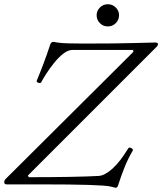

<svg xmlns="http://www.w3.org/2000/svg" viewBox="-44 -872 767 908"><path d="M503 16 478 10Q456 5 375.5 2.5Q295 0 158 0H-12Q-24 0 -24 -10Q-24 -19 -17 -26L587 -627L585 -636H300Q278 -636 255 -618Q232 -600 211 -573.5Q190 -547 174 -522Q158 -497 151 -483Q148 -477 137.5 -480.5Q127 -484 130 -491Q147 -532 163 -574.5Q179 -617 194 -663Q199 -674 208 -674Q210 -674 213 -673.5Q216 -673 226 -671Q246 -668 277 -667Q308 -666 350 -666Q508 -666 592.5 -668.5Q677 -671 689 -671Q703 -671 703 -664Q703 -656 695 -649L88 -42L92 -34Q196 -34 283.5 -35.5Q371 -37 423 -40Q452 -42 488 -74.5Q524 -107 563 -171Q567 -177 577 -171.5Q587 -166 584 -160Q562 -123 545.5 -82Q529 -41 515 3Q511 16 503 16ZM466 -747Q444 -747 428.5 -762.5Q413 -778 413 -800Q413 -821 428.5 -836.5Q444 -852 466 -852Q488 -852 503.5 -836.5Q519 -821 519 -800Q519 -778 503.5 -762.5Q488 -747 466 -747Z"/></svg>

Font: Junicode
Style: Italic
Weight: 400
Italic angle: -11°
Designer: Peter S. Baker
Version: Version 2.100; ttfautohint (v1.8.4)